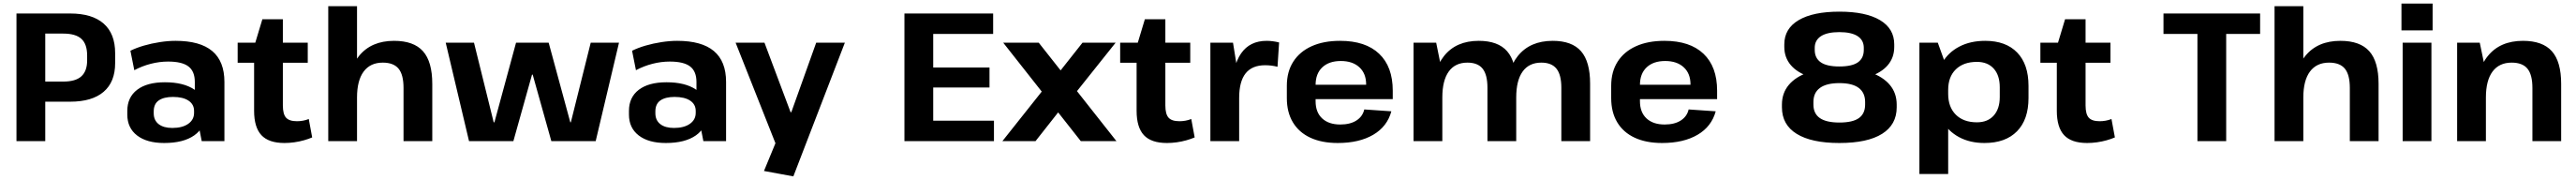

<svg xmlns="http://www.w3.org/2000/svg" viewBox="-20 -774 14138 987"><path d="M70.4 -700H364.9Q485.8 -700 548.9 -644.6Q611.9 -589.3 611.9 -482.7V-427.8Q611.9 -324.6 548.6 -270.5Q485.4 -216.4 364.9 -216.4H221.2V-326.7H327.3Q394.7 -326.7 426.4 -355.4Q458.2 -384.2 458.2 -443.2V-469.3Q458.2 -532.2 426.7 -561Q395.2 -589.8 327.3 -589.8H192.6L228.3 -625.8V0H70.4Z M1049.1 -194.1V-324.7Q1049.1 -383 1014.1 -409.7Q979.1 -436.4 902.6 -436.4Q855.1 -436.4 807.6 -424.2Q760.1 -412 717 -389.1L695.7 -495.7Q727.4 -511.6 769.6 -523.9Q811.8 -536.1 857.3 -543.1Q902.8 -550.1 943.4 -550.1Q1078 -550.1 1144.8 -494Q1211.6 -437.9 1211.6 -324.7V0H1087ZM880.8 10.1Q786 10.1 732.3 -31.2Q678.6 -72.5 678.6 -146.1V-165.7Q678.6 -240.3 732.5 -281.6Q786.5 -322.9 884.8 -322.9Q987.6 -322.9 1046.5 -282.9Q1105.4 -242.8 1105.4 -169.2V-148.1Q1105.4 -73.5 1046 -31.7Q986.6 10.1 880.8 10.1ZM925.6 -72.4Q980.6 -72.4 1012.8 -94.9Q1045 -117.4 1045 -155V-165.8Q1045 -201.9 1014.5 -222.2Q984.1 -242.5 929.1 -242.5Q879.1 -242.5 851.3 -223.4Q823.6 -204.3 823.6 -162.9V-153Q823.6 -114.5 850.6 -93.4Q877.6 -72.4 925.6 -72.4Z M1541 10.1Q1454.5 10.1 1414.5 -32.9Q1374.5 -75.9 1374.5 -166.4V-518.4L1419.8 -668.4H1532.3V-195.8Q1532.3 -148.4 1549.8 -128.8Q1567.3 -109.3 1609.7 -109.3Q1625.3 -109.3 1641.8 -112.1Q1658.4 -114.9 1674.5 -121.4L1693.2 -20.5Q1672.9 -11.8 1647.6 -4.7Q1622.2 2.5 1594.8 6.3Q1567.4 10.1 1541 10.1ZM1284.3 -540H1668.9V-429.8H1284.3Z M2194.5 -291.9Q2194.5 -364.5 2167.2 -397.5Q2140 -430.6 2080.5 -430.6Q2012.1 -430.6 1975.7 -381.6Q1939.3 -332.7 1939.3 -239.3L1881.5 -157.3L1882.5 -227.4Q1882.5 -384 1950 -467Q2017.4 -550.1 2142.7 -550.1Q2250.6 -550.1 2301.4 -493Q2352.3 -435.9 2352.3 -314V0H2194.5ZM1781.4 -740H1939.3V-378.6V0H1781.4Z M2426 -540H2581.2L2689.3 -103.4H2693.3L2812 -540H2991L3109.7 -103.4H3112.7L3221.8 -540H3377L3249 0H3005.7L2903.3 -364.9H2899.7L2797.3 0H2554Z M3802.1 -194.1V-324.7Q3802.1 -383 3767.1 -409.7Q3732.1 -436.4 3655.6 -436.4Q3608.1 -436.4 3560.6 -424.2Q3513.1 -412 3470 -389.1L3448.7 -495.7Q3480.4 -511.6 3522.6 -523.9Q3564.8 -536.1 3610.3 -543.1Q3655.8 -550.1 3696.4 -550.1Q3831 -550.1 3897.8 -494Q3964.6 -437.9 3964.6 -324.7V0H3840ZM3633.8 10.1Q3539 10.1 3485.3 -31.2Q3431.6 -72.5 3431.6 -146.1V-165.7Q3431.6 -240.3 3485.5 -281.6Q3539.5 -322.9 3637.8 -322.9Q3740.6 -322.9 3799.5 -282.9Q3858.4 -242.8 3858.4 -169.2V-148.1Q3858.4 -73.5 3799 -31.7Q3739.6 10.1 3633.8 10.1ZM3678.6 -72.4Q3733.6 -72.4 3765.8 -94.9Q3798 -117.4 3798 -155V-165.8Q3798 -201.9 3767.5 -222.2Q3737.1 -242.5 3682.1 -242.5Q3632.1 -242.5 3604.3 -223.4Q3576.6 -204.3 3576.6 -162.9V-153Q3576.6 -114.5 3603.6 -93.4Q3630.6 -72.4 3678.6 -72.4Z M4172.6 163.5 4259.5 -46.5 4244.8 34.7 4016.9 -540H4175.3L4318.6 -158.7H4322.6L4459.2 -540H4616.5L4333.8 193.1Z M5066.1 -112.2H5434.7V0H4943.4V-700H5430.2V-587.8H5066.1L5101.3 -674.6V-345.9L5066.1 -403.9H5410.2V-294.1H5066.1L5101.3 -352.1V-25.4Z M5485.4 -540H5680.4L6107 0H5911.4ZM5727.7 -310.5 5873.3 -267.2 5662.7 0H5480.9ZM5711.6 -275.7 5920.7 -540H6102.5L5857.7 -233.5Z M6384 10.1Q6297.5 10.1 6257.5 -32.9Q6217.5 -75.9 6217.5 -166.4V-518.4L6262.8 -668.4H6375.3V-195.8Q6375.3 -148.4 6392.8 -128.8Q6410.3 -109.3 6452.7 -109.3Q6468.3 -109.3 6484.8 -112.1Q6501.4 -114.9 6517.5 -121.4L6536.2 -20.5Q6515.9 -11.8 6490.6 -4.7Q6465.2 2.5 6437.8 6.3Q6410.4 10.1 6384 10.1ZM6127.3 -540H6511.9V-429.8H6127.3Z M6622.4 -540H6746.5L6780.3 -331.1V0H6622.4ZM6742.9 -277.7Q6742.9 -412.2 6790.9 -481.1Q6838.8 -550.1 6931.4 -550.1Q6947.9 -550.1 6965.2 -547.8Q6982.4 -545.6 6999.5 -541.1L6990.8 -407.8Q6958.2 -416.3 6922.7 -416.3Q6851.4 -416.3 6815.8 -371.8Q6780.3 -327.2 6780.3 -236.6Z M7321.4 10.1Q7233.5 10.1 7170.9 -19Q7108.3 -48.1 7075.2 -103.3Q7042 -158.4 7042 -236.1V-303.9Q7042 -380.6 7077.2 -435.7Q7112.4 -490.9 7178 -520.5Q7243.6 -550.1 7334.1 -550.1Q7473.9 -550.1 7548.5 -479.3Q7623.2 -408.5 7623.2 -276.9V-230.5H7170.8V-309.4H7498.5L7477.2 -279.1V-311Q7477.2 -371 7440 -405.2Q7402.7 -439.5 7338.2 -439.5Q7273.3 -439.5 7236.5 -404.7Q7199.8 -370 7199.8 -308.5V-218.8Q7199.8 -158.3 7235.8 -124.8Q7271.8 -91.3 7335.3 -91.3Q7389.7 -91.3 7423.9 -113.3Q7458.1 -135.3 7467 -173.9L7615.6 -163.7Q7592.9 -80 7516 -35Q7439 10.1 7321.4 10.1Z M8548.4 -292.8Q8548.4 -364 8521.7 -397.3Q8495 -430.6 8438.5 -430.6Q8371.1 -430.6 8335.9 -381.6Q8300.8 -332.7 8300.8 -239.3L8243 -157.3V-227.4Q8243 -384 8309.7 -467Q8376.4 -550.1 8501.2 -550.1Q8606.5 -550.1 8656.4 -493.2Q8706.3 -436.3 8706.3 -315V0H8548.4ZM7737.4 -540H7861.5L7895.3 -373.8V0H7737.4ZM8142.9 -292.8Q8142.9 -364 8116.5 -397.3Q8090 -430.6 8033 -430.6Q7965.6 -430.6 7930.4 -381.6Q7895.3 -332.7 7895.3 -239.3L7838.5 -157.3V-227.4Q7838.5 -384 7904.7 -467Q7970.9 -550.1 8095.2 -550.1Q8201 -550.1 8250.9 -493Q8300.8 -435.9 8300.8 -315V0H8142.9Z M9101.4 10.1Q9013.5 10.1 8950.9 -19Q8888.3 -48.1 8855.2 -103.3Q8822 -158.4 8822 -236.1V-303.9Q8822 -380.6 8857.2 -435.7Q8892.4 -490.9 8958 -520.5Q9023.6 -550.1 9114.1 -550.1Q9253.9 -550.1 9328.5 -479.3Q9403.2 -408.5 9403.2 -276.9V-230.5H8950.8V-309.4H9278.5L9257.2 -279.1V-311Q9257.2 -371 9220 -405.2Q9182.7 -439.5 9118.2 -439.5Q9053.3 -439.5 9016.5 -404.7Q8979.8 -370 8979.8 -308.5V-218.8Q8979.8 -158.3 9015.8 -124.8Q9051.8 -91.3 9115.3 -91.3Q9169.7 -91.3 9203.9 -113.3Q9238.1 -135.3 9247 -173.9L9395.6 -163.7Q9372.9 -80 9296 -35Q9219 10.1 9101.4 10.1Z M10074.4 10.1Q9921.2 10.1 9840.1 -40Q9759 -90 9759 -185.6V-200.5Q9759 -263.6 9796.7 -308.5Q9834.4 -353.3 9904.9 -377.4Q9975.5 -401.4 10074.4 -401.4Q10172.8 -401.4 10243.1 -377.4Q10313.4 -353.3 10351.1 -308.5Q10388.8 -263.6 10388.8 -200.5V-185.6Q10388.8 -90.5 10308.7 -40.2Q10228.5 10.1 10074.4 10.1ZM10074.4 -102.1Q10147.4 -102.1 10181.5 -126.6Q10215.5 -151.1 10215.5 -200.5V-215Q10215.5 -265.4 10180.5 -291.9Q10145.4 -318.3 10074.4 -318.3Q10003.8 -318.3 9967.8 -292.1Q9931.8 -265.9 9931.8 -215V-200.5Q9931.8 -151.1 9967.1 -126.6Q10002.4 -102.1 10074.4 -102.1ZM10074.4 -331.5Q9979 -331.5 9911.2 -353.3Q9843.3 -375.1 9807.6 -417Q9772 -458.8 9772 -516.9V-530.9Q9772 -617 9850.8 -663.6Q9929.6 -710.1 10074.4 -710.1Q10219.1 -710.1 10297.2 -663.6Q10375.3 -617 10375.3 -530.9V-516.9Q10375.3 -458.3 10339.9 -416.7Q10304.4 -375.1 10237.1 -353.3Q10169.8 -331.5 10074.4 -331.5ZM10073.9 -409.5Q10143.5 -409.5 10175.9 -432.2Q10208.2 -455 10208.2 -500.4V-511.8Q10208.2 -553.9 10174.1 -575.9Q10140.1 -597.9 10073.9 -597.9Q10007.7 -597.9 9973.3 -575.7Q9939 -553.4 9939 -511.8V-500.4Q9939 -455.5 9971.9 -432.5Q10004.8 -409.5 10073.9 -409.5Z M10870.4 10.1Q10790.7 10.1 10730.8 -22.2Q10670.9 -54.5 10637.8 -113Q10604.7 -171.6 10604.2 -250.7V-292.2Q10604.7 -371.3 10638.3 -429.2Q10671.9 -487 10732.6 -518.5Q10793.3 -550.1 10874.6 -550.1Q10987.9 -550.1 11050 -485.9Q11112.2 -421.7 11112.2 -303.4V-236.6Q11112.2 -118.3 11049 -54.1Q10985.8 10.1 10870.4 10.1ZM10513.4 -540H10614.3L10671.3 -382.4V180H10513.4ZM10829.3 -103.3Q10887.8 -103.3 10921.1 -140.2Q10954.4 -177.2 10954.4 -242V-295.4Q10954.4 -361.3 10921.1 -398Q10887.8 -434.7 10829.3 -434.7Q10755.5 -434.7 10713.4 -393.8Q10671.3 -353 10671.3 -280.8V-259.7Q10671.3 -186.9 10713.3 -145.1Q10755.4 -103.3 10829.3 -103.3Z M11434 10.1Q11347.5 10.1 11307.5 -32.9Q11267.5 -75.9 11267.5 -166.4V-518.4L11312.8 -668.4H11425.3V-195.8Q11425.3 -148.4 11442.8 -128.8Q11460.3 -109.3 11502.7 -109.3Q11518.3 -109.3 11534.8 -112.1Q11551.4 -114.9 11567.5 -121.4L11586.2 -20.5Q11565.9 -11.8 11540.6 -4.7Q11515.2 2.5 11487.8 6.3Q11460.4 10.1 11434 10.1ZM11177.3 -540H11561.9V-429.8H11177.3Z M12383.2 -700V-587.8H12120.1L12197 -652.7V0H12039.2V-652.7L12114.5 -587.8H11852.9V-700Z M12875.5 -291.9Q12875.5 -364.5 12848.2 -397.5Q12821 -430.6 12761.5 -430.6Q12693.1 -430.6 12656.7 -381.6Q12620.3 -332.7 12620.3 -239.3L12562.5 -157.3L12563.5 -227.4Q12563.5 -384 12631 -467Q12698.4 -550.1 12823.7 -550.1Q12931.6 -550.1 12982.4 -493Q13033.3 -435.9 13033.3 -314V0H12875.5ZM12462.4 -740H12620.3V-378.6V0H12462.4Z M13323.3 -540V0H13165.4V-540ZM13329.8 -754.4V-607.4H13158.9V-754.4Z M13877.5 -291.9Q13877.5 -364.5 13850.2 -397.5Q13823 -430.6 13763.5 -430.6Q13695.1 -430.6 13658.7 -381.6Q13622.3 -332.7 13622.3 -239.3L13565.5 -157.3V-227.4Q13565.5 -384 13633 -467Q13700.4 -550.1 13825.7 -550.1Q13933.6 -550.1 13984.4 -493Q14035.3 -435.9 14035.3 -314V0H13877.5ZM13464.4 -540H13588.5L13622.3 -378.6V0H13464.4Z"/></svg>

Font: Pathway Extreme 8pt Thin
Style: Regular
Weight: 100
Version: Version 1.001;gftools[0.9.26]